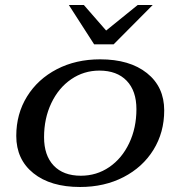

<svg xmlns="http://www.w3.org/2000/svg" viewBox="-20 -737 719 767"><path d="M45 -194Q45 -282 88 -351.5Q131 -421 207 -460.5Q283 -500 380 -500Q498 -500 567 -445Q636 -390 636 -296Q636 -208 593 -138.5Q550 -69 473.5 -29.5Q397 10 300 10Q182 10 113.5 -45Q45 -100 45 -194ZM525 -301Q525 -374 486 -414.5Q447 -455 377 -455Q315 -455 264.5 -420.5Q214 -386 185 -325Q156 -264 156 -189Q156 -116 194.5 -75.5Q233 -35 303 -35Q366 -35 416.5 -69.5Q467 -104 496 -165Q525 -226 525 -301ZM255 -717H315L404 -615L530 -717H590L434 -560H356Z"/></svg>

Font: Fahkwang Medium
Style: Italic
Weight: 500
Italic angle: -10°
Version: Version 1.000; ttfautohint (v1.6)